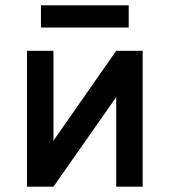

<svg xmlns="http://www.w3.org/2000/svg" viewBox="-20 -702 638 722"><path d="M81.5 0V-511H181V-173L417 -511H516.5V0H417V-337L181 0ZM134 -598.5V-682H464V-598.5Z"/></svg>

Font: Overpass Medium
Style: Regular
Weight: 500
Designer: Delve Withrington, Dave Bailey, Thomas Jockin
Foundry: Delve Fonts LLC
Version: Version 4.000